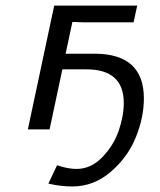

<svg xmlns="http://www.w3.org/2000/svg" viewBox="-20 -465 576 690"><path d="M80.1 0 174.8 -444.8H473.1L460 -384.8H277.8L240.2 -386.2L215.8 -272H319.8Q496.6 -272 497.1 -111.8Q497.1 -43 468 28.6Q439 100.1 377.9 152.6Q316.9 205.1 240.2 205.1Q197.3 205.1 153.8 194.8L185.1 128.9Q224.1 142.1 254.9 142.1Q306.6 142.1 347.4 100.1Q388.2 58.1 406.5 5.1Q424.8 -47.9 424.8 -95.2Q424.8 -216.3 289.1 -215.8H204.1L158.2 0Z"/></svg>

Font: CMU Sans Serif
Style: Oblique
Weight: 500
Italic angle: -12°
Version: Version 0.7.0